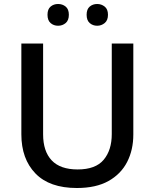

<svg xmlns="http://www.w3.org/2000/svg" viewBox="-20 -932 776 962"><path d="M648 -258Q648 -181 617 -120.5Q586 -60 523.5 -25Q461 10 365 10Q228 10 157.5 -63Q87 -136 87 -259V-714H196V-259Q196 -174 239 -128.5Q282 -83 369 -83Q459 -83 499.5 -131.5Q540 -180 540 -260V-714H648ZM218 -858Q218 -886 233.5 -899Q249 -912 271 -912Q293 -912 309 -899Q325 -886 325 -858Q325 -830 309 -816.5Q293 -803 271 -803Q249 -803 233.5 -816.5Q218 -830 218 -858ZM414 -858Q414 -886 429.5 -899Q445 -912 467 -912Q488 -912 504.5 -899Q521 -886 521 -858Q521 -830 504.5 -816.5Q488 -803 467 -803Q445 -803 429.5 -816.5Q414 -830 414 -858Z"/></svg>

Font: Noto Sans Thai Looped Medium
Style: Regular
Weight: 500
Designer: Sasikarn Vongin, Ben Mitchell
Foundry: The Fontpad Ltd
Version: Version 1.001; ttfautohint (v1.8.4.7-5d5b)